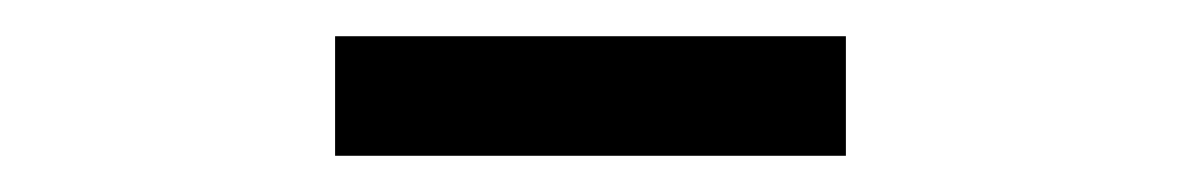

<svg xmlns="http://www.w3.org/2000/svg" viewBox="-20 -656 652 106"><path d="M165 -570V-636H447V-570Z"/></svg>

Font: Space Mono
Style: Italic
Weight: 400
Italic angle: -12°
Monospace: yes
Designer: Colophon Foundry + Benjamin Critton
Foundry: Colophon Foundry & Benjamin Critton
Version: Version 1.003; ttfautohint (v1.8.4.7-5d5b)